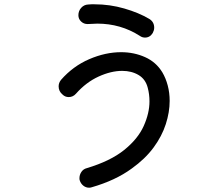

<svg xmlns="http://www.w3.org/2000/svg" viewBox="-20 -826 1040 894"><path d="M631 -659Q542 -716 433 -716Q422 -716 411 -715Q400 -714 388 -714Q370 -714 357.5 -726Q345 -738 345 -755Q345 -775 358 -789.5Q371 -804 390 -805Q398 -806 405.5 -806Q413 -806 420 -806Q491 -806 558.5 -786.5Q626 -767 675 -738Q698 -724 698 -697Q698 -690 696 -684Q694 -678 691 -672Q678 -651 655 -651Q642 -651 631 -659ZM407 46Q404 47 401 47.5Q398 48 395 48Q380 48 368 38.5Q356 29 351 13Q350 11 350 8Q350 5 350 3Q350 -12 359 -25.5Q368 -39 384 -43Q494 -76 558 -127.5Q622 -179 649 -239Q676 -299 676 -354Q676 -387 668 -417Q658 -457 625.5 -476.5Q593 -496 549 -496Q497 -496 439 -469.5Q381 -443 334 -390Q320 -374 300 -374Q283 -374 271 -386Q253 -401 253 -424Q253 -440 264 -454Q320 -518 395.5 -550.5Q471 -583 544 -583Q604 -583 655.5 -560Q707 -537 736 -489Q752 -462 761 -428Q770 -394 770 -356Q770 -304 752 -248Q734 -192 695 -139Q656 -86 593 -41Q518 14 407 46Z"/></svg>

Font: Kiwi Maru Medium
Style: Regular
Weight: 500
Designer: Hiroki-Chan
Version: Version 1.100